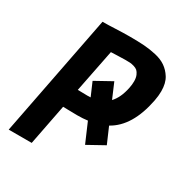

<svg xmlns="http://www.w3.org/2000/svg" viewBox="-154 -765 840 882"><g transform="rotate(30 266.5 -324.0)"><path d="M136.2 0H14.2L139.6 -644.5Q167.5 -644.5 207.8 -646.5Q248 -648.4 281.2 -648.4Q328.6 -648.4 359.4 -646.2Q390.1 -644 422.6 -636.7Q455.1 -629.4 477.8 -613.8Q500.5 -598.1 516.1 -573.2Q533.2 -545.9 533.2 -502.9Q533.2 -479 527.8 -451.2Q498 -298.3 404.3 -246.6L440.4 -163.1L353 -114.7L308.6 -217.8Q284.7 -214.4 252.9 -214.4Q217.8 -214.4 178.2 -215.8Q160.6 -124 136.2 0ZM398.4 -443.8Q402.3 -461.9 402.3 -480Q402.3 -498.5 396.7 -511.5Q391.1 -524.4 384 -530.8Q377 -537.1 364.3 -540.8Q351.6 -544.4 343 -544.9Q334.5 -545.4 320.8 -545.4H316.4Q299.3 -545.4 274.2 -544.2Q249 -543 242.7 -543L235.8 -508.3L197.8 -316.9Q232.9 -315.9 248.5 -315.9Q260.3 -315.9 266.1 -316.4L235.8 -386.7L323.2 -435.1L357.4 -355Q386.7 -386.2 398.4 -443.8Z"/></g></svg>

Font: Fantasque Sans Mono
Style: Bold Italic
Weight: 700
Italic angle: -11°
Monospace: yes
Designer: Jany Belluz
Version: Version 1.7.1